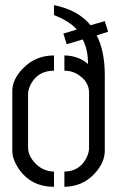

<svg xmlns="http://www.w3.org/2000/svg" viewBox="-20 -717 450 738"><path d="M27.3 -137.7V-367.2Q27.3 -412.1 68.4 -454.1Q116.2 -503.9 187.5 -503.9V-445.3Q126 -445.3 98.6 -393.6Q87.9 -373 87.9 -354.5V-150.4Q87.9 -114.3 122.1 -83Q151.4 -57.6 187.5 -57.6V1Q97.7 1 49.8 -71.3Q27.3 -106.4 27.3 -137.7ZM187.5 -659.2V-697.3Q280.3 -678.7 328.1 -620.1L382.8 -635.7L395.5 -594.7L351.6 -581.1Q382.8 -520.5 382.8 -427.7V-137.7Q382.8 -91.8 342.8 -48.8Q296.9 0 227.5 1V-57.6Q284.2 -57.6 311.5 -108.4Q322.3 -129.9 322.3 -148.4V-361.3Q322.3 -400.4 285.2 -426.8Q259.8 -445.3 227.5 -445.3V-503.9Q282.2 -502.9 318.4 -470.7Q318.4 -526.4 297.9 -565.4L236.3 -546.9L223.6 -587.9L275.4 -603.5Q248 -634.8 187.5 -659.2Z"/></svg>

Font: Post No Bills Colombo
Style: Medium
Weight: 600
Designer: Kosala Senevirathne, Siva Puranthara, Lasantha Premarathna, Tharique Azeez
Foundry: Mooniak
Version: Version 1.220 ; ttfautohint (v1.5)